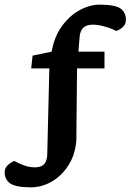

<svg xmlns="http://www.w3.org/2000/svg" viewBox="-101 -686 561 825"><path d="M32 119Q-32 119 -56.5 102.5Q-81 86 -81 54Q-81 35 -66.5 22.5Q-52 10 -39 6Q-19 17 3.5 25Q26 33 48 33Q66 33 77.5 27.5Q89 22 95 10Q101 -2 102 -21L111 -392H33L39 -447L121 -464Q132 -528 164.5 -573Q197 -618 240.5 -642Q284 -666 327 -666Q392 -666 416 -650Q440 -634 440 -601Q440 -581 426 -569Q412 -557 398 -553Q378 -564 349 -572Q320 -580 298 -580Q271 -580 257 -567Q243 -554 241 -526L236 -464H348V-392H230L227 -82Q223 -33 204.5 4Q186 41 158 67Q130 93 97.5 106Q65 119 32 119Z"/></svg>

Font: Faustina
Style: Bold
Weight: 700
Designer: Alfonso Garcia
Foundry: http://www.omnibus-type.com
Version: Version 1.200